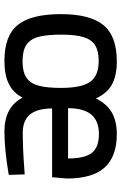

<svg xmlns="http://www.w3.org/2000/svg" viewBox="144 -694 561 890"><g transform="rotate(90 425.0 -249.5)"><path d="M46 -251Q46 -386 97 -448Q148 -510 265 -510Q331 -510 372 -487.5Q413 -465 437 -413Q461 -463 501.5 -486.5Q542 -510 602 -510Q706 -510 757 -453.5Q808 -397 808 -279L802 -210H483Q484 -140 511.5 -107Q539 -74 596 -74Q668 -74 760 -81L789 -83L791 -9Q674 11 590 11Q477 11 433 -73Q411 -30 369.5 -9.5Q328 11 263 11Q145 11 95.5 -51.5Q46 -114 46 -251ZM715 -284Q715 -362 689 -394.5Q663 -427 602 -427Q541 -427 511.5 -391.5Q482 -356 482 -284ZM388 -251Q388 -346 360 -386Q332 -426 263 -426Q217 -426 190.5 -409.5Q164 -393 152.5 -355.5Q141 -318 141 -253Q141 -185 151.5 -146.5Q162 -108 189 -90.5Q216 -73 265 -73Q314 -73 340.5 -91Q367 -109 377.5 -147Q388 -185 388 -251Z"/></g></svg>

Font: Cairo SemiBold
Style: Regular
Weight: 600
Designer: Mohamed Gaber, the designers of Titillium
Foundry: Kief Type Foundry
Version: Version 2.009; ttfautohint (v1.5.33-1714) -l 8 -r 50 -G 200 